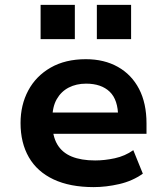

<svg xmlns="http://www.w3.org/2000/svg" viewBox="-20 -755 682 785"><path d="M363 10Q266 10 199 -21.5Q132 -53 98 -112Q64 -171 64 -252Q64 -326 95.5 -385Q127 -444 187 -478.5Q247 -513 331 -513Q406 -513 462 -481.5Q518 -450 548.5 -391.5Q579 -333 579 -250V-208H172V-295H478L463 -276Q463 -347 428.5 -380Q394 -413 332 -413Q292 -413 261 -397Q230 -381 212 -349.5Q194 -318 194 -270V-254Q194 -199 214 -165Q234 -131 273 -115Q312 -99 369 -99Q408 -99 449.5 -108Q491 -117 525 -141L564 -45Q522 -15 468 -2.5Q414 10 363 10ZM376 -595V-735H516V-595ZM146 -595V-735H286V-595Z"/></svg>

Font: Nunito Sans 6pt
Style: Bold
Weight: 700
Version: Version 3.101;gftools[0.9.27]